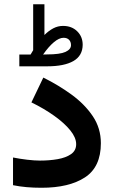

<svg xmlns="http://www.w3.org/2000/svg" viewBox="-20 -888 539 907"><path d="M124.5 -630.4Q131.8 -641.6 136.7 -650.9V-867.7H189.9V-722.7Q210 -742.7 231.7 -754.2Q253.4 -765.6 277.8 -765.6Q318.8 -765.6 344.7 -740.2Q370.6 -714.8 370.6 -676.3Q370.1 -624.5 326.7 -599.6Q283.2 -574.7 202.6 -574.7H71.3V-630.4ZM202.1 -630.9Q263.2 -630.9 289.3 -642.8Q315.4 -654.8 315.4 -674.8Q315.4 -690.4 306.2 -700Q296.9 -709.5 280.3 -709.5Q259.3 -709.5 234.4 -688.5Q209.5 -667.5 183.6 -630.4ZM168.9 -129.4Q213.9 -129.4 252.7 -136.2Q291.5 -143.1 315.7 -159.9Q339.8 -176.8 339.8 -207Q339.8 -237.8 312 -272.2Q284.2 -306.6 236.3 -340.8Q188.5 -375 128.4 -404.3L184.6 -521.5Q256.8 -485.8 318.6 -440.7Q380.4 -395.5 418.5 -338.9Q456.5 -282.2 456.5 -211.4Q456.5 -99.1 381.3 -50Q306.2 -1 176.3 -1Q138.7 -1 105.7 -3.9Q72.8 -6.8 41.5 -13.2V-144Q73.2 -137.7 108.2 -133.5Q143.1 -129.4 168.9 -129.4Z"/></svg>

Font: Vazirmatn FD
Style: Bold
Weight: 700
Designer: Saber Rastikerdar
Foundry: Saber Rastikerdar
Version: Version 33.001